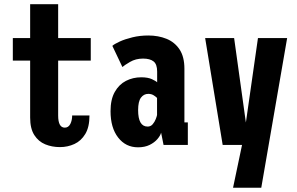

<svg xmlns="http://www.w3.org/2000/svg" viewBox="-20 -678 1390 898"><path d="M121 -128V-394.5H40V-500H121V-658.5H252V-500H404.5V-394.5H252V-138Q252 -81 283 -81Q300 -81 308.8 -98Q317.5 -115 317.5 -138H398.5Q398.5 -84 379 -51.5Q359.5 -19 328 -4.5Q296.5 10 260.5 10Q223 10 191.5 -3Q160 -16 140.5 -46.2Q121 -76.5 121 -128Z M625.5 11Q568 11 532.5 -34.8Q497 -80.5 497 -158Q497 -213 516.8 -248Q536.5 -283 569.2 -299.8Q602 -316.5 640.5 -316.5Q672 -316.5 691 -307.5Q710 -298.5 715 -293V-343.5Q715 -377.5 698.2 -390.8Q681.5 -404 649 -404Q614.5 -404 587.8 -388.2Q561 -372.5 552.5 -364.5L505.5 -463.5Q514.5 -472 539.5 -483.5Q564.5 -495 599.5 -503.5Q634.5 -512 673.5 -512Q720.5 -512 758.8 -496.5Q797 -481 819.8 -446.8Q842.5 -412.5 842.5 -356.5V-105.5H858.5V0H745L733.5 -57.5Q730 -43.5 716.2 -27.5Q702.5 -11.5 679.8 -0.2Q657 11 625.5 11ZM670.5 -86Q685 -86 694.2 -97Q703.5 -108 708.5 -121Q713.5 -134 714.5 -140V-220Q710.5 -224.5 699.5 -231.8Q688.5 -239 673.5 -239Q652.5 -239 639.2 -221.2Q626 -203.5 626 -163Q626 -86 670.5 -86Z M1070 200 1112 0H1021.5L939.5 -500H1075L1130 -105L1186.5 -500H1323L1202 200Z"/></svg>

Font: Trispace Condensed SemiBold
Style: Regular
Weight: 600
Width: 3
Designer: Tyler Finck
Foundry: Etcetera Type Company
Version: Version 1.210; ttfautohint (v1.8.3)